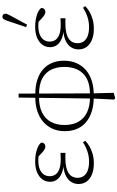

<svg xmlns="http://www.w3.org/2000/svg" viewBox="299 -1110 1007 1646"><g transform="rotate(-90 803.0 -287.5)"><path d="M225 13Q171 13 131 -3Q91 -19 69.5 -48.5Q48 -78 48 -118Q48 -156 68.5 -185.5Q89 -215 130 -232Q171 -249 232 -250V-245Q177 -247 140 -262.5Q103 -278 85 -303.5Q67 -329 67 -362Q67 -397 86.5 -426Q106 -455 145.5 -472.5Q185 -490 243 -490Q276 -490 306 -484.5Q336 -479 361 -468.5Q386 -458 402 -440Q405 -424 395 -413.5Q385 -403 370 -403Q360 -403 352.5 -406Q345 -409 337 -414.5Q329 -420 319 -429L274 -471L324 -467L330 -452Q306 -458 288.5 -460.5Q271 -463 248 -463Q205 -463 175 -450.5Q145 -438 130 -416.5Q115 -395 115 -365Q115 -337 129.5 -316Q144 -295 175.5 -283Q207 -271 259 -271Q271 -271 284 -271.5Q297 -272 315 -273V-230Q297 -231 287 -231Q277 -231 268 -231Q222 -231 189.5 -223Q157 -215 137.5 -200.5Q118 -186 109.5 -167.5Q101 -149 101 -128Q101 -96 117 -73.5Q133 -51 164 -39.5Q195 -28 240 -28Q285 -28 327 -42Q369 -56 405 -80L419 -61Q398 -40 369 -23.5Q340 -7 304.5 3Q269 13 225 13Z M772 188 781 -1 789 -632H823L825 1L830 183L785 196ZM791 12Q726 12 673 -4Q620 -20 581 -51.5Q542 -83 521.5 -129.5Q501 -176 501 -236Q501 -294 521.5 -340.5Q542 -387 580.5 -420.5Q619 -454 672.5 -471.5Q726 -489 792 -489V-457Q712 -457 659 -430Q606 -403 580 -354Q554 -305 554 -239Q554 -167 582.5 -118Q611 -69 664.5 -44.5Q718 -20 791 -20ZM816 12V-20Q900 -20 951.5 -47.5Q1003 -75 1027.5 -124.5Q1052 -174 1052 -239Q1052 -304 1028 -353Q1004 -402 952 -429.5Q900 -457 816 -457V-489Q886 -489 940 -472Q994 -455 1030.5 -423Q1067 -391 1086 -345.5Q1105 -300 1105 -244Q1105 -184 1084.5 -136.5Q1064 -89 1026 -56Q988 -23 935 -5.5Q882 12 816 12Z M1379 13Q1325 13 1285 -3Q1245 -19 1223.5 -48.5Q1202 -78 1202 -118Q1202 -156 1222.5 -185.5Q1243 -215 1284 -232Q1325 -249 1386 -250V-245Q1331 -247 1294 -262.5Q1257 -278 1239 -303.5Q1221 -329 1221 -362Q1221 -397 1240.5 -426Q1260 -455 1299.5 -472.5Q1339 -490 1397 -490Q1430 -490 1460 -484.5Q1490 -479 1515 -468.5Q1540 -458 1556 -440Q1559 -424 1549 -413.5Q1539 -403 1524 -403Q1514 -403 1506.5 -406Q1499 -409 1491 -414.5Q1483 -420 1473 -429L1428 -471L1478 -467L1484 -452Q1460 -458 1442.5 -460.5Q1425 -463 1402 -463Q1359 -463 1329 -450.5Q1299 -438 1284 -416.5Q1269 -395 1269 -365Q1269 -337 1283.5 -316Q1298 -295 1329.5 -283Q1361 -271 1413 -271Q1425 -271 1438 -271.5Q1451 -272 1469 -273V-230Q1451 -231 1441 -231Q1431 -231 1422 -231Q1376 -231 1343.5 -223Q1311 -215 1291.5 -200.5Q1272 -186 1263.5 -167.5Q1255 -149 1255 -128Q1255 -96 1271 -73.5Q1287 -51 1318 -39.5Q1349 -28 1394 -28Q1439 -28 1481 -42Q1523 -56 1559 -80L1573 -61Q1552 -40 1523 -23.5Q1494 -7 1458.5 3Q1423 13 1379 13ZM1393 -568 1447 -728Q1454 -750 1462 -760.5Q1470 -771 1482 -771Q1493 -771 1500.5 -764Q1508 -757 1508 -746Q1508 -736 1504 -727Q1500 -718 1490 -699L1414 -559Z"/></g></svg>

Font: Source Serif 4 18pt Light
Style: Regular
Weight: 300
Designer: Frank Grießhammer
Foundry: Adobe Systems Incorporated
Version: Version 4.004;hotconv 1.0.116;makeotfexe 2.5.65601